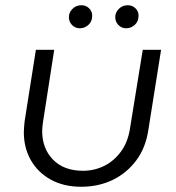

<svg xmlns="http://www.w3.org/2000/svg" viewBox="-20 -700 672 733"><path d="M595 -510 547 -208Q537 -137 500.5 -88Q464 -39 410 -13Q356 13 290 13Q223 13 173.5 -14.5Q124 -42 97.5 -89Q71 -136 71 -195Q71 -204 72 -215.5Q73 -227 74 -237L117 -510H187L144 -233Q143 -225 142 -216.5Q141 -208 141 -200Q141 -133 182.5 -90.5Q224 -48 297 -48Q339 -48 376.5 -66Q414 -84 441.5 -121Q469 -158 477 -214L525 -510ZM462 -592Q444 -592 432 -604.5Q420 -617 420 -635Q420 -652 433.5 -666Q447 -680 468 -680Q485 -680 497 -668.5Q509 -657 509 -640Q509 -618 494.5 -605Q480 -592 462 -592ZM285 -592Q267 -592 255 -604.5Q243 -617 243 -635Q243 -652 256.5 -666Q270 -680 291 -680Q308 -680 320 -668.5Q332 -657 332 -640Q332 -618 317.5 -605Q303 -592 285 -592Z"/></svg>

Font: MuseoModerno Thin Light
Style: Italic
Weight: 300
Italic angle: -9°
Version: Version 1.003